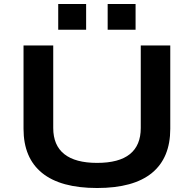

<svg xmlns="http://www.w3.org/2000/svg" viewBox="-20 -933 973 963"><path d="M467 10Q284 10 191 -65.5Q98 -141 98 -287V-705H247V-291Q247 -204 302.5 -160Q358 -116 467 -116Q577 -116 631.5 -160Q686 -204 686 -291V-705H834V-287Q834 -141 742 -65.5Q650 10 467 10ZM520 -784V-913H660V-784ZM272 -784V-913H412V-784Z"/></svg>

Font: Nunito Sans 10pt Expanded
Style: Bold
Weight: 700
Width: 7
Designer: Vernon Adams
Foundry: Vernon Adams
Version: Version 3.101;gftools[0.9.27]